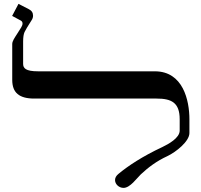

<svg xmlns="http://www.w3.org/2000/svg" viewBox="-20 -939 1017 973"><path d="M939.9 -334.5C939.9 -429.7 908.2 -577.6 764.6 -577.6H172.9C109.9 -577.6 97.2 -593.3 97.2 -615.7V-728C97.2 -750 99.6 -766.1 104.5 -776.9C109.9 -787.6 121.1 -807.1 139.2 -835C145 -843.3 147.5 -851.1 147.5 -859.4C147.5 -875 140.1 -885.7 125 -893.1L73.7 -919.4L41.5 -858.4L85 -835C91.3 -831.5 94.2 -826.7 94.2 -819.8C94.2 -807.6 85 -796.4 68.4 -770C52.2 -744.6 42 -730.5 42 -715.3V-534.2C42 -469.2 77.1 -439.5 153.8 -439.5H773.4C848.6 -439.5 890.6 -419.4 890.6 -334.5V-277.3C890.6 -239.3 833 -208.5 802.7 -193.8C701.7 -146.5 629.4 -98.6 580.1 -57.6C568.8 -48.3 563 -38.1 563 -26.4C563 -5.4 583 13.2 606 13.2C639.6 13.2 673.8 -36.6 693.4 -55.2C731.9 -91.3 774.4 -123 827.6 -147.5C873 -168.9 939.9 -223.1 939.9 -264.6Z"/></svg>

Font: Cardo
Style: Italic
Weight: 400
Designer: David J. Perry
Foundry: David J. Perry
Version: Version 0.99